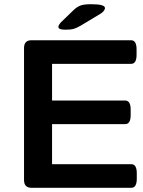

<svg xmlns="http://www.w3.org/2000/svg" viewBox="-20 -891 678 911"><path d="M129 0Q94 0 94 -37V-663Q94 -700 129 -700H602Q628 -700 628 -657V-631Q628 -588 602 -588H227V-414H574Q600 -414 600 -371V-345Q600 -302 574 -302H227V-112H603Q629 -112 629 -69V-43Q629 0 603 0ZM291 -750Q257 -750 257 -763Q257 -767 259.5 -772Q262 -777 269 -785L330 -844Q346 -859 362.5 -865Q379 -871 413 -871Q478 -871 478 -853Q478 -846 471 -837.5Q464 -829 444 -818L364 -770Q346 -759 331 -754.5Q316 -750 291 -750Z"/></svg>

Font: Asap Expanded SemiBold
Style: Regular
Weight: 600
Width: 7
Designer: Pablo Cosgaya
Foundry: Omnibus-Type
Version: Version 3.001; ttfautohint (v1.8.4.7-5d5b)